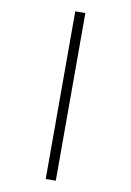

<svg xmlns="http://www.w3.org/2000/svg" viewBox="-106 -824 770 1128"><g transform="rotate(10 279.5 -260.0)"><path d="M249 -759.8H309.1V240.2H249Z"/></g></svg>

Font: Noto Serif Malayalam
Style: Regular
Weight: 400
Designer: Indian Type Foundry
Foundry: Monotype Imaging Inc.
Version: Version 1.01